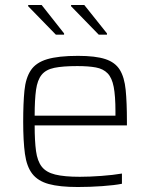

<svg xmlns="http://www.w3.org/2000/svg" viewBox="-20 -742 601 770"><path d="M292 8Q219 8 175.5 -4Q132 -16 109.5 -45Q87 -74 80 -125Q73 -176 73 -254Q73 -328 78 -378.5Q83 -429 103.5 -460Q124 -491 169 -504.5Q214 -518 293 -518Q363 -518 402.5 -505Q442 -492 460.5 -462Q479 -432 484 -381.5Q489 -331 489 -256V-239H119Q119 -176 124.5 -136Q130 -96 147.5 -73.5Q165 -51 201.5 -42Q238 -33 300 -33Q339 -33 386.5 -36.5Q434 -40 469 -46V-5Q439 1 389.5 4.5Q340 8 292 8ZM119 -278H443V-296Q443 -357 436 -393.5Q429 -430 411.5 -448Q394 -466 364.5 -471.5Q335 -477 290 -477Q232 -477 198 -470Q164 -463 147 -442Q130 -421 124.5 -381.5Q119 -342 119 -278ZM409 -603H376L265 -717V-722H318L409 -608ZM237 -603H204L93 -717V-722H147L237 -608Z"/></svg>

Font: Saira ExtraLight
Style: Regular
Weight: 200
Designer: Hector Gatti with collaboration of the Omnibus-Type team
Foundry: Omnibus-Type
Version: Version 1.100; ttfautohint (v1.8.3)